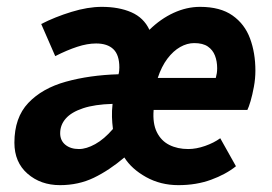

<svg xmlns="http://www.w3.org/2000/svg" viewBox="-20 -528 794 560"><path d="M154.9 12Q98.6 12 60.3 -21.4Q22 -54.8 22 -111.8Q22 -184.9 62.5 -227.7Q103 -270.5 172.1 -289.7Q241.2 -308.9 325.7 -311.4Q327.1 -316.4 327.6 -321.5Q328.1 -326.5 328.1 -331.3Q328.1 -367.8 310.7 -384.5Q293.4 -401.2 260.4 -401.2Q234.6 -401.2 205.2 -391.5Q175.7 -381.9 141.1 -364.3L100.2 -458Q140.4 -478.6 188.3 -493.3Q236.1 -508 276.9 -508Q326.8 -508 363.1 -492.2Q399.4 -476.3 415.8 -441Q448.2 -472.9 486.4 -490.5Q524.6 -508 563.3 -508Q622.5 -508 658.1 -482.9Q693.8 -457.8 709.3 -415.7Q724.9 -373.6 724.9 -322Q724.9 -298.3 720.5 -274.9Q716.2 -251.4 710.9 -233.3Q705.5 -215.2 701.5 -207.3H428.1Q424.9 -168 437.4 -142.7Q449.9 -117.3 473.8 -105.3Q497.7 -93.3 529.1 -93.3Q552.3 -93.3 578.3 -102.4Q604.2 -111.5 622.4 -124.8L668.2 -43.1Q638.6 -19.4 595.5 -3.7Q552.5 12 500.4 12Q448.4 12 406.1 -11.5Q363.8 -35.1 342.7 -68.7Q298.4 -31.1 253.6 -9.5Q208.9 12 154.9 12ZM210.3 -93.3Q231.8 -93.3 257.8 -107.7Q283.8 -122.1 309.4 -151.8Q307.1 -169.8 306.6 -186.9Q306 -204 308.3 -225Q256.4 -223.6 222.4 -212.3Q188.3 -201 171.9 -182.3Q155.5 -163.7 155.5 -139.4Q155.5 -118.1 170.7 -105.7Q185.8 -93.3 210.3 -93.3ZM440.1 -300.7H609.4Q611.4 -308.2 612.4 -314.7Q613.4 -321.2 613.4 -329.1Q613.4 -349.2 607 -365.8Q600.6 -382.4 586.2 -392.3Q571.8 -402.3 546.4 -402.3Q525.8 -402.3 505.6 -390.9Q485.4 -379.5 468.2 -356.8Q451.1 -334.1 440.1 -300.7Z"/></svg>

Font: Source Sans Variable
Style: Italic
Weight: 200
Italic angle: -11°
Designer: Paul D. Hunt
Foundry: Adobe Systems Incorporated
Version: Version 3.006;hotconv 1.0.111;makeotfexe 2.5.65597